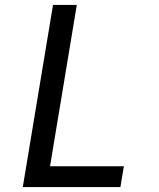

<svg xmlns="http://www.w3.org/2000/svg" viewBox="-20 -755 640 775"><path d="M72 0 194 -735H290L182 -84H480L466 0Z"/></svg>

Font: Iosevka Curly MdExObl
Style: Regular
Weight: 500
Width: 7
Italic angle: -9°
Monospace: yes
Designer: Belleve Invis
Foundry: Belleve Invis
Version: Version 11.1.0; ttfautohint (v1.8.3)